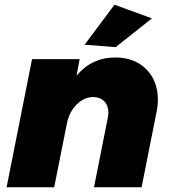

<svg xmlns="http://www.w3.org/2000/svg" viewBox="-20 -795 722 815"><path d="M650 -373Q650 -345 645 -322L581 0H379L437 -292Q440 -306 440 -316Q440 -347 422.5 -365Q405 -383 375 -383Q337 -383 305.5 -351.5Q274 -320 264 -271L210 0H8L116 -544H318L305 -474Q370 -551 469 -551Q551 -551 600.5 -501.5Q650 -452 650 -373ZM466 -775 625 -717 471 -595 339 -605Z"/></svg>

Font: Gontserrat ExtraBold
Style: Italic
Weight: 800
Italic angle: -11.3°
Designer: Julieta Ulanovsky
Foundry: Julieta Ulanovsky
Version: Version 6.001